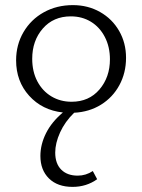

<svg xmlns="http://www.w3.org/2000/svg" viewBox="-20 -438 557 751"><path d="M196 159Q196 202 219.5 225.5Q243 249 284 249Q316 249 343 231L360 263Q318 293 264 293Q205 293 171.5 260Q138 227 138 172Q138 127 160 83Q182 39 226 2Q145 -7 94 -63.5Q43 -120 43 -202Q43 -263 72 -312.5Q101 -362 151.5 -390Q202 -418 265 -418Q324 -418 371.5 -391Q419 -364 446 -317Q473 -270 473 -212Q473 -153 447 -105Q421 -57 375 -28.5Q329 0 270 3Q234 38 215 80Q196 122 196 159ZM260 -40Q328 -40 369 -88Q410 -136 410 -206Q410 -255 390 -293.5Q370 -332 335.5 -353Q301 -374 257 -374Q189 -374 147.5 -326.5Q106 -279 106 -208Q106 -158 126 -120Q146 -82 181 -61Q216 -40 260 -40Z"/></svg>

Font: Ysabeau Semilight
Style: Regular
Weight: 300
Designer: Christian Thalmann (Catharsis Fonts)
Version: Version 0.003